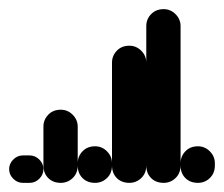

<svg xmlns="http://www.w3.org/2000/svg" viewBox="-20 -400 490 420"><path d="M30 -60Q18 -60 9 -51Q0 -42 0 -30Q0 -18 9 -9Q18 0 30 0H45Q57 0 66 -9Q75 -18 75 -30Q75 -42 66 -51Q57 -60 45 -60Z M75 -38H150V-123H75ZM113 -75Q96 -75 85.5 -64Q75 -53 75 -38Q75 -21 85.5 -10.5Q96 0 113 0Q128 0 139 -10.5Q150 -21 150 -38Q150 -53 139 -64Q128 -75 113 -75ZM113 -160Q96 -160 85.5 -149Q75 -138 75 -123Q75 -106 85.5 -95.5Q96 -85 113 -85Q128 -85 139 -95.5Q150 -106 150 -123Q150 -138 139 -149Q128 -160 113 -160Z M150 -38H225V-43H150ZM188 -75Q171 -75 160.5 -64Q150 -53 150 -38Q150 -21 160.5 -10.5Q171 0 188 0Q203 0 214 -10.5Q225 -21 225 -38Q225 -53 214 -64Q203 -75 188 -75ZM188 -80Q171 -80 160.5 -69Q150 -58 150 -43Q150 -26 160.5 -15.5Q171 -5 188 -5Q203 -5 214 -15.5Q225 -26 225 -43Q225 -58 214 -69Q203 -80 188 -80Z M225 -38H300V-263H225ZM263 -75Q246 -75 235.5 -64Q225 -53 225 -38Q225 -21 235.5 -10.5Q246 0 263 0Q278 0 289 -10.5Q300 -21 300 -38Q300 -53 289 -64Q278 -75 263 -75ZM263 -300Q246 -300 235.5 -289Q225 -278 225 -263Q225 -246 235.5 -235.5Q246 -225 263 -225Q278 -225 289 -235.5Q300 -246 300 -263Q300 -278 289 -289Q278 -300 263 -300Z M300 -38H375V-343H300ZM338 -75Q321 -75 310.5 -64Q300 -53 300 -38Q300 -21 310.5 -10.5Q321 0 338 0Q353 0 364 -10.5Q375 -21 375 -38Q375 -53 364 -64Q353 -75 338 -75ZM338 -380Q321 -380 310.5 -369Q300 -358 300 -343Q300 -326 310.5 -315.5Q321 -305 338 -305Q353 -305 364 -315.5Q375 -326 375 -343Q375 -358 364 -369Q353 -380 338 -380Z M375 -38H450V-43H375ZM413 -75Q396 -75 385.5 -64Q375 -53 375 -38Q375 -21 385.5 -10.5Q396 0 413 0Q428 0 439 -10.5Q450 -21 450 -38Q450 -53 439 -64Q428 -75 413 -75ZM413 -80Q396 -80 385.5 -69Q375 -58 375 -43Q375 -26 385.5 -15.5Q396 -5 413 -5Q428 -5 439 -15.5Q450 -26 450 -43Q450 -58 439 -69Q428 -80 413 -80Z"/></svg>

Font: Wavefont Medium
Style: Regular
Weight: 500
Version: Version 3.004;gftools[0.9.33]